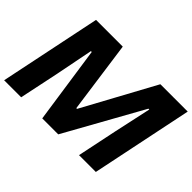

<svg xmlns="http://www.w3.org/2000/svg" viewBox="-142 -1014 1300 1300"><g transform="rotate(45 507.5 -364.5)"><path d="M-7 0 144 -729H400L472 -212H479L760 -729H1022L871 0H710L770 -288L828 -555H820L511 0H358L277 -555H269L216 -286L156 0Z"/></g></svg>

Font: Mona Sans Expanded
Style: Bold Italic
Weight: 700
Width: 7
Italic angle: -11.7°
Designer: Deni Anggara
Foundry: GitHub
Version: Version 1.001;gftools[0.9.33]